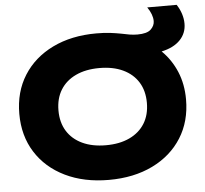

<svg xmlns="http://www.w3.org/2000/svg" viewBox="-59 -942 1089 1021"><g transform="rotate(-5 485.5 -432.0)"><path d="M482 16Q349 16 248.5 -33Q148 -82 92.5 -170Q37 -258 37 -375Q37 -492 92.5 -580Q148 -668 248.5 -717Q349 -766 482 -766Q525 -766 556.5 -762Q588 -758 614 -753Q636 -748 657.5 -744.5Q679 -741 700 -741Q751 -741 771.5 -760.5Q792 -780 792 -805Q792 -822 785 -841Q778 -860 764 -880H921Q937 -856 945.5 -829.5Q954 -803 954 -777Q954 -726 919.5 -690Q885 -654 820 -640Q871 -590 899 -523Q927 -456 927 -375Q927 -258 871.5 -170Q816 -82 715.5 -33Q615 16 482 16ZM482 -169Q555 -169 608 -194Q661 -219 689.5 -265Q718 -311 718 -375Q718 -439 689.5 -485Q661 -531 608 -556Q555 -581 482 -581Q409 -581 356 -556Q303 -531 274.5 -485Q246 -439 246 -375Q246 -311 274.5 -265Q303 -219 356 -194Q409 -169 482 -169Z"/></g></svg>

Font: Unbounded
Style: Bold
Weight: 700
Designer: Luke Prowse, Jean-Baptiste Morizot, Fátima Lázaro, Florian Runge
Foundry: NaN
Version: Version 1.700